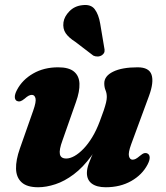

<svg xmlns="http://www.w3.org/2000/svg" viewBox="-20 -756 681 789"><path d="M586.4 -124.9Q594.7 -120.6 595.1 -109Q595.6 -97.4 586.3 -79.6Q564.3 -37.6 519.1 -12Q474 13.5 414.6 13.5Q377.4 13.5 357.2 -1.6Q337.1 -16.7 337.1 -45.4Q337.1 -62.5 344.8 -83.7Q352.6 -104.9 363.8 -129.8Q375 -154.7 386.6 -183Q398.3 -211.4 405.6 -242.9L417.6 -232.8Q390.7 -163 355.9 -115.6Q321.1 -68.1 283.2 -39.7Q245.3 -11.2 207.6 1.1Q170 13.5 136.9 13.5Q90.9 13.5 68.9 -6.7Q46.8 -26.8 45.9 -62.6Q45 -98.5 61.7 -145.7L116.7 -302.1Q129.4 -337.9 125.9 -352Q122.3 -366.1 111.1 -366.1Q104.8 -366.1 98 -362.8Q91.2 -359.4 81.1 -350.4Q70.3 -341.6 63.3 -339.8Q56.3 -337.9 49.6 -341Q41.3 -345.3 40.9 -356.9Q40.4 -368.5 49.7 -386.3Q71.7 -428.3 116.1 -453.8Q160.4 -479.4 219 -479.4Q263.1 -479.4 284.1 -461.8Q305.2 -444.3 306.5 -412.4Q307.8 -380.4 292.2 -336.8L236.7 -178.9Q222.4 -140.3 226.1 -122.4Q229.8 -104.6 252.2 -104.6Q267.8 -104.6 286.2 -114.9Q304.6 -125.3 323.3 -144.8Q342.1 -164.3 359.2 -192.5Q376.3 -220.8 389.8 -256.9Q399.9 -283.2 406.3 -302.2Q412.6 -321.1 415.8 -334.5Q418.9 -347.8 418.9 -357.3Q418.9 -372.8 413.7 -385.1Q408.5 -397.4 408.5 -413.7Q408.5 -443.5 444.8 -461.4Q481.1 -479.4 545.7 -479.4Q592.9 -479.4 602.9 -448.5Q612.9 -417.6 592.2 -361.5L519.3 -163.8Q506.3 -128.4 510 -114.1Q513.8 -99.8 524.9 -99.8Q531.3 -99.8 538 -103.3Q544.8 -106.9 554.9 -115.5Q565.7 -124.7 572.7 -126.5Q579.7 -128.4 586.4 -124.9ZM391.7 -659.1 408.2 -561Q410.5 -552.5 409.5 -544.5Q408.5 -536.5 399.5 -529.7Q391.7 -524.1 381.6 -523.8Q371.5 -523.6 363.5 -527.5L289.4 -584.1Q262.2 -601.3 249.8 -619.7Q237.4 -638.1 240.8 -664.4Q244.2 -688.1 265.2 -709.7Q286.3 -731.3 318.2 -734.7Q353.1 -739.4 369.2 -718.2Q385.3 -697 391.7 -659.1Z"/></svg>

Font: Fraunces Wonky
Style: Italic
Weight: 900
Italic angle: -16°
Version: Version 1.000;[b76b70a41]